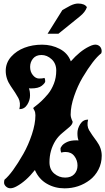

<svg xmlns="http://www.w3.org/2000/svg" viewBox="-20 -1014 593 1080"><path d="M342.8 45.4Q288.1 45.4 243.2 19.3Q198.2 -6.8 176.3 -57.6Q126.5 5.4 73.2 34.2Q35.2 55.2 13.7 35.2Q2.9 24.9 2.9 13.7Q2.9 2.4 5.4 -3.4Q48.8 -39.1 111.3 -148.4Q139.6 -198.2 159.4 -258.1Q179.2 -317.9 179.2 -365.7Q179.2 -382.3 173.3 -393.1Q167 -403.8 167 -406.2Q167 -407.7 180.7 -418Q192.9 -426.8 212.9 -445.3Q231.4 -462.9 250.5 -485.8Q269.5 -508.8 283 -543Q296.4 -577.1 296.4 -617.2Q296.4 -656.7 270.5 -680.7Q244.6 -704.6 213.4 -704.6Q182.1 -704.6 165.8 -684.6Q149.4 -664.6 149.4 -637.7Q149.4 -610.4 164.6 -591.8Q179.7 -572.8 199 -572.3Q218.3 -571.8 230.5 -575.7Q234.4 -566.9 234.4 -556.6Q234.4 -547.4 215.6 -532Q196.8 -516.6 154.8 -516.6L142.6 -517.1Q148.9 -502.9 148.9 -476.6Q148.9 -450.2 133.1 -425Q117.2 -399.9 88.9 -399.9Q97.7 -435.5 83.3 -462.4Q68.8 -489.3 40 -530.3Q12.2 -570.8 12.2 -615.7Q12.2 -660.2 42.5 -694.8Q72.8 -728.5 117.9 -745.6Q163.1 -762.7 216.8 -762.7Q270.5 -762.7 315.9 -739Q361.3 -715.3 378.4 -668.9Q429.2 -727.1 481.4 -752.4Q510.3 -767.1 526.9 -761.5Q543.5 -755.9 549.1 -741.2Q554.7 -726.6 549.3 -713.9Q505.9 -680.7 444.3 -577.6Q416.5 -530.3 397 -473.1Q377.4 -416 377.4 -369.1Q377.4 -353 388.7 -329.6Q388.7 -315.4 371.1 -300Q353.5 -284.7 330.8 -266.1Q308.1 -247.6 292 -222.7Q258.3 -168.5 258.3 -101.6Q258.3 -60.1 285.2 -37.6Q312 -15.1 346.2 -15.1Q379.9 -15.1 397.9 -34.4Q416 -53.7 416 -83Q416 -112.3 398.4 -135.7Q380.9 -159.2 348.1 -159.2Q337.4 -159.2 324.2 -155.8Q320.3 -164.6 320.3 -177.2Q320.3 -184.1 329.3 -195.3Q338.4 -206.5 358.2 -215.6Q377.9 -224.6 409.7 -224.6L421.9 -224.1Q415.5 -238.3 415.5 -265.1Q415.5 -291 431.4 -316.2Q447.3 -341.3 475.6 -341.3Q466.8 -306.2 481.2 -281.7Q495.6 -257.3 524.4 -218.8Q552.2 -180.7 552.2 -138.2Q552.2 -95.7 533.9 -60.3Q515.6 -24.9 485.8 -2Q423.8 45.4 342.8 45.4ZM247.6 -824.2 330.6 -957 351.1 -968.8 375 -981.9Q399.9 -994.1 418.9 -994.1Q456.5 -994.1 468.8 -973.6Q460 -946.3 428.2 -920.9L308.6 -824.2Z"/></svg>

Font: Sancreek
Style: Regular
Weight: 400
Designer: Vernon Adams
Foundry: Vernon Adams
Version: Version 1.100; ttfautohint (v1.8.4.7-5d5b)